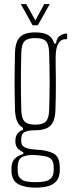

<svg xmlns="http://www.w3.org/2000/svg" viewBox="-20 -762 352 928"><path d="M151.5 145Q100.5 145 68.5 128Q36.5 111 35.5 64Q35.5 60 35.5 56.2Q35.5 52.5 35.5 48.5Q36 17.5 54.5 2Q73 -13.5 92.5 -17V-26.5Q73.5 -35 64.2 -46.5Q55 -58 54.5 -75Q54.5 -78 54.5 -80.2Q54.5 -82.5 54.5 -85Q55 -105 66.5 -118.5Q78 -132 91 -134V-144Q72 -154.5 63 -175.5Q54 -196.5 52.5 -229.5Q51.5 -269.5 51 -300.8Q50.5 -332 50.5 -361.8Q50.5 -391.5 51 -426Q51.5 -460.5 52.5 -507Q53.5 -542.5 63.5 -564Q73.5 -585.5 94.5 -595.5Q115.5 -605.5 150 -605.5Q190 -605.5 212 -593Q234 -580.5 242 -552H251.5Q251.5 -574 267.2 -587Q283 -600 304.5 -600V-572.5H294.5Q274.5 -572.5 262 -551.2Q249.5 -530 249 -489V-453.5Q249.5 -421 249.8 -394Q250 -367 250 -342.2Q250 -317.5 249.5 -290.2Q249 -263 248 -229.5Q246.5 -195 236.8 -173.5Q227 -152 205.8 -142.2Q184.5 -132.5 150 -132.5Q118 -132.5 100.2 -124.2Q82.5 -116 82.5 -87.5V-80Q82.5 -66 90 -57.5Q97.5 -49 113 -44.8Q128.5 -40.5 152.5 -39Q206.5 -36.5 237.2 -21Q268 -5.5 269 44.5Q269 48.5 269 52.5Q269 56.5 269 61.5Q268.5 94.5 253.2 112.8Q238 131 211.5 138Q185 145 151.5 145ZM152 118.5Q176 118.5 195.8 114.8Q215.5 111 227.2 98.8Q239 86.5 239.5 61.5Q239.5 57 239.5 52.8Q239.5 48.5 239.5 44.5Q239 18.5 227.5 7.2Q216 -4 196.2 -7.2Q176.5 -10.5 152 -12.5Q115 -15 90.5 -4.8Q66 5.5 65.5 45Q65.5 49 65.5 53Q65.5 57 65.5 61.5Q65.5 87 77.2 99.2Q89 111.5 108.2 115Q127.5 118.5 152 118.5ZM150 -159.5Q185.5 -159.5 200.8 -174Q216 -188.5 217.5 -228Q218.5 -260.5 219.2 -295Q220 -329.5 220 -365.2Q220 -401 219.2 -437.2Q218.5 -473.5 217.5 -509Q216 -549.5 201.2 -563.8Q186.5 -578 150 -578Q114.5 -578 99.5 -563.8Q84.5 -549.5 83 -509Q82 -473.5 81.5 -437.2Q81 -401 81 -365.2Q81 -329.5 81.5 -295Q82 -260.5 83 -228Q84.5 -188.5 99.8 -174Q115 -159.5 150 -159.5ZM137.5 -640 80.5 -742.5H106.5L151 -663.5L194 -742.5H220.5L163 -640Z"/></svg>

Font: Big Shoulders Display ExtraLight
Style: Regular
Weight: 250
Designer: Patric King
Foundry: XO Type Co
Version: Version 2.002